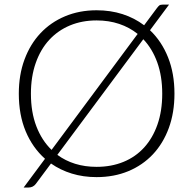

<svg xmlns="http://www.w3.org/2000/svg" viewBox="-20 -760 838 832"><path d="M736 -354Q736 -272 711.5 -205.2Q687 -138.5 642.5 -91.2Q598 -44 536 -18.2Q474 7.5 398.5 7.5Q341 7.5 291.2 -7.8Q241.5 -23 201 -51.5L135.5 36.5Q129 45 121 48.8Q113 52.5 104.5 52.5H82.5L175 -72Q121 -120 91.2 -191.2Q61.5 -262.5 61.5 -354Q61.5 -435.5 86.2 -502.2Q111 -569 155.5 -616.2Q200 -663.5 262 -689.5Q324 -715.5 398.5 -715.5Q459 -715.5 511 -698.8Q563 -682 604.5 -650.5L660 -725Q666 -733 670.5 -736.5Q675 -740 685 -740H712.5L630 -629Q680.5 -581 708.2 -511.5Q736 -442 736 -354ZM114 -354Q114 -274 137.5 -212.8Q161 -151.5 203.5 -110.5L576.5 -613Q541 -641.5 496.2 -656.5Q451.5 -671.5 398.5 -671.5Q335.5 -671.5 283.2 -649.8Q231 -628 193.2 -587Q155.5 -546 134.8 -487Q114 -428 114 -354ZM683 -354Q683 -430 661.5 -489.5Q640 -549 601 -590L228.5 -89Q263 -63.5 305.8 -50.2Q348.5 -37 398.5 -37Q462.5 -37 515 -58.5Q567.5 -80 604.8 -121Q642 -162 662.5 -220.8Q683 -279.5 683 -354Z"/></svg>

Font: Lato TR Light
Style: Regular
Weight: 300
Designer: Lukasz Dziedzic
Foundry: Lukasz Dziedzic
Version: Version 1.104 2013